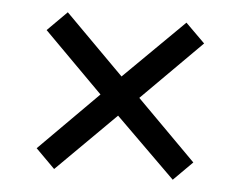

<svg xmlns="http://www.w3.org/2000/svg" viewBox="-39 -605 628 503"><g transform="rotate(5 275.5 -353.5)"><path d="M224.1 -353 68.8 -508.8 120.1 -560.1 274.9 -404.8 432.1 -560.1 482.9 -509.8 326.2 -353 481.9 -196.8 432.1 -147 274.9 -301.8 120.1 -147.9 69.8 -198.2Z"/></g></svg>

Font: Genotype
Style: Regular
Weight: 400
Foundry: Ascender Corporation
Version: Version 1.00